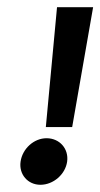

<svg xmlns="http://www.w3.org/2000/svg" viewBox="-20 -504 278 532"><path d="M109 -121C74 -121 42 -92 37 -56C32 -21 57 8 92 8C128 8 161 -21 166 -56C171 -92 145 -121 109 -121ZM107 -152H180L238 -484H138Z"/></svg>

Font: Hussar Tani
Style: Kurs
Weight: 700
Foundry: Cannot Into Space Fonts
Version: Version 0.92